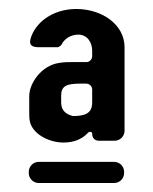

<svg xmlns="http://www.w3.org/2000/svg" viewBox="-20 -700 341 427"><path d="M66 -595H108C111 -595 116 -599 117 -601C122 -612 136 -623 154 -623C174 -623 185 -606 185 -587V-575C185 -568 179 -562 173 -562H145C134 -562 122 -562 111 -560C72 -554 45 -515 45 -486V-453C45 -445 45 -438 46 -432C51 -402 89 -383 121 -383C144 -383 162 -390 176 -405C179 -408 185 -407 185 -403V-402C185 -393 191 -387 200 -387H235C247 -387 257 -397 257 -409V-595C257 -646 206 -680 150 -680C96 -680 58 -649 48 -614C44 -600 51 -595 66 -595ZM66 -293H234C246 -293 256 -303 256 -315V-318C256 -330 246 -340 234 -340H66C54 -340 44 -330 44 -318V-315C44 -303 54 -293 66 -293ZM159 -514H172C179 -514 185 -508 185 -501V-472C185 -455 178 -443 148 -442H142C125 -446 116 -456 116 -472V-487C116 -509 128 -514 159 -514Z"/></svg>

Font: DIN Rundschrift
Style: Breit
Weight: 400
Width: 7
Version: Version 1.027